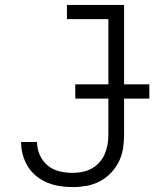

<svg xmlns="http://www.w3.org/2000/svg" viewBox="-20 -755 640 783"><path d="M276 8Q250 8 224 4Q198 0 173.5 -10Q149 -20 128.5 -36.5Q108 -53 94 -75.5Q80 -98 73 -123.5Q66 -149 66 -175Q66 -175 66 -175.5Q66 -176 66 -176H131Q131 -176 131 -175.5Q131 -175 131 -175Q131 -148 142.5 -122.5Q154 -97 174.5 -80Q195 -63 222 -56.5Q249 -50 276 -50Q296 -50 316 -54Q336 -58 353.5 -67.5Q371 -77 385 -92.5Q399 -108 407 -126.5Q415 -145 418.5 -165Q422 -185 422 -205V-677H253V-735H486V-205Q486 -176 481.5 -148Q477 -120 464 -94.5Q451 -69 431 -48.5Q411 -28 386 -15Q361 -2 332.5 3Q304 8 276 8ZM589 -353H287V-411H589Z"/></svg>

Font: Iosevka SS04 Light Extended
Style: Regular
Weight: 300
Width: 7
Monospace: yes
Designer: Belleve Invis
Foundry: Belleve Invis
Version: Version 19.0.0; ttfautohint (v1.8.4)